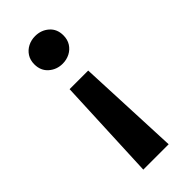

<svg xmlns="http://www.w3.org/2000/svg" viewBox="-231 -562 803 803"><g transform="rotate(-45 170.0 -160.5)"><path d="M92.5 197.5 112.5 -258.5H222.5L242.5 197.5ZM167.5 -354Q132.5 -354 107 -376.2Q81.5 -398.5 81.5 -436Q81.5 -461 93.2 -479.2Q105 -497.5 124.5 -507.5Q144 -517.5 167.5 -517.5Q203 -517.5 228.2 -495.5Q253.5 -473.5 253.5 -436Q253.5 -411 242 -392.8Q230.5 -374.5 210.8 -364.2Q191 -354 167.5 -354Z"/></g></svg>

Font: Geologica Cursive Medium
Style: Regular
Weight: 500
Designer: Sindre Bremnes, Frode Helland
Foundry: Monokrom Skriftforlag AS
Version: Version 1.010;gftools[0.9.28]